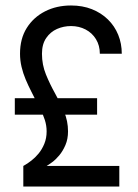

<svg xmlns="http://www.w3.org/2000/svg" viewBox="-20 -680 504 700"><path d="M34 -262V-322H334V-262ZM228 -201Q228 -173 218.5 -151Q209 -129 196 -113.5Q183 -98 170 -88.5Q157 -79 150 -75H415V0H65V-75Q65 -75 73.5 -80Q82 -85 95 -95Q108 -105 120.5 -120Q133 -135 141.5 -155.5Q150 -176 150 -201Q150 -222 143.5 -242.5Q137 -263 126 -284Q125 -287 123.5 -289.5Q122 -292 120.5 -294.5Q119 -297 118 -299.5Q117 -302 115 -305Q105 -325 94 -346.5Q83 -368 73.5 -390.5Q64 -413 58.5 -436.5Q53 -460 53 -484Q53 -539 77.5 -578Q102 -617 144 -638.5Q186 -660 239 -660Q281 -660 315 -646.5Q349 -633 373.5 -609Q398 -585 411 -553Q424 -521 424 -484H344Q344 -514 330 -537Q316 -560 292 -572.5Q268 -585 239 -585Q212 -585 188 -574.5Q164 -564 148.5 -541.5Q133 -519 133 -484Q133 -444 147.5 -408.5Q162 -373 180.5 -340Q199 -307 213.5 -273Q228 -239 228 -201Z"/></svg>

Font: Syne
Style: Regular
Weight: 400
Designer: Lucas Descroix
Foundry: Bonjour Monde
Version: Version 2.200